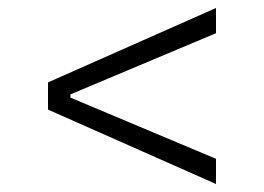

<svg xmlns="http://www.w3.org/2000/svg" viewBox="-20 -590 660 480"><path d="M100 -316 520 -130V-193L156 -346V-354L520 -507V-570L100 -384Z"/></svg>

Font: Space Text Light
Style: Regular
Weight: 300
Designer: Florian Karsten (Space Text), Colophon Foundry (Space Mono)
Foundry: Florian Karsten
Version: Version 1.003;PS 001.003;hotconv 1.0.88;makeotf.lib2.5.64775